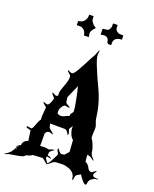

<svg xmlns="http://www.w3.org/2000/svg" viewBox="-281 -1215 1092 1364"><g transform="rotate(20 265.0 -533.0)"><path d="M348.1 -955.6 337.4 -966.3Q335.9 -1004.4 298.3 -1004.4Q293.5 -1004.4 274.4 -1000.5L273.4 -1044.4Q312 -1048.8 318.4 -1053.7V-1054.7Q330.6 -1069.8 330.6 -1085.4V-1105.5L364.3 -1106.4Q365.2 -1078.1 369.4 -1071.5Q373.5 -1064.9 379.4 -1059.6V-1060.5Q389.6 -1050.3 409.2 -1050.3H428.2L429.2 -1018.6Q370.1 -1015.6 370.1 -972.7V-955.6ZM111.3 -1006.3 92.3 -1005.4 91.3 -1036.6Q150.4 -1043.5 150.4 -1106.4H183.1Q183.1 -1078.1 188.5 -1069.8Q193.8 -1061.5 198 -1056.6Q202.1 -1051.8 202.9 -1050.8Q203.6 -1049.8 205.1 -1048.8Q210 -1043.5 226.6 -1032.7Q197.3 -1003.4 197.3 -984.4Q197.3 -975.6 202.1 -955.6L165.5 -953.6Q161.1 -980.5 147.5 -993.4Q133.8 -1006.3 117.2 -1006.3ZM567.4 -41Q572.8 -31.7 590.8 -31.2Q608.9 -30.8 610.4 -27.8Q610.4 -25.9 597.7 -24.7Q585 -23.4 580.6 -21.5Q576.2 -19.5 574.2 -17.1Q572.3 -14.6 565.7 -12Q559.1 -9.3 553 0.2Q546.9 9.8 545.9 17.6Q544.4 38.1 537.1 38.1Q527.8 38.1 511.2 19Q494.6 0 483.4 -20L459 -5.9Q446.3 0.5 445.8 18.1Q445.3 35.6 436 39.1Q436 -14.6 381.3 -33.2Q356 -42 336.7 -42Q317.4 -42 283.2 -40L267.1 -33.2Q265.6 -32.7 256.8 -24.4Q232.4 -2.9 223.1 -2.9L227.1 -6.8H226.1Q224.1 -6.8 207.5 -21.5Q190.9 -36.1 185.1 -36.1L114.3 -32.2Q99.1 -19.5 69.3 -14.2Q62 -1 36.9 4.9Q11.7 10.7 -20 15.1Q-51.8 19.5 -61.3 24.7Q-70.8 29.8 -74.2 29.8Q-77.6 29.8 -79.6 28.8Q-52.7 13.2 -38.6 -2L-21 -27.8Q-17.1 -32.7 -15.4 -46.9Q-13.7 -61 -10.7 -64Q-12.7 -45.9 -12.7 -36.9Q-12.7 -27.8 -10.7 -25.9V-36.1Q-10.7 -66.9 11.2 -67.9Q11.2 -102.5 50.3 -115.2L39.1 -191.9L5.4 -200.2L6.3 -211.9Q33.7 -206.1 38.1 -206.1Q45.4 -206.1 52 -222.2Q58.6 -238.3 66.2 -258.8Q73.7 -279.3 82 -286.1Q81.1 -295.9 81.1 -314L86.4 -379.9Q86.4 -384.8 72 -395Q57.6 -405.3 57.1 -412.1V-414.1Q79.1 -404.8 88.1 -404.8Q97.2 -404.8 107.7 -427.2Q118.2 -449.7 118.2 -457.8Q118.2 -465.8 106.4 -476.6Q91.3 -491.2 95.2 -499Q119.6 -483.9 125.7 -483.9Q131.8 -483.9 139.2 -491.2Q138.2 -495.1 138.2 -510.5Q138.2 -525.9 155.3 -569.6Q172.4 -613.3 172.4 -638.2L171.4 -649.9Q171.4 -653.8 157.5 -665.3Q143.6 -676.8 143.1 -683.1V-685.1Q169.4 -672.9 176.3 -672.9Q188 -672.9 208.5 -707Q229 -741.2 252.2 -787.1Q275.4 -833 281 -840.3Q286.6 -847.7 290 -858.9Q300.8 -890.6 308.1 -894Q304.2 -871.1 304.2 -857.7Q304.2 -844.2 311.5 -820.1Q318.8 -795.9 342.3 -741.2Q365.7 -686.5 385.3 -646Q435.1 -542.5 446.3 -441.9Q448.7 -417 457.5 -397.9Q466.3 -378.9 466.3 -359.9L464.4 -320.8V-290Q494.6 -248 503.4 -188Q506.3 -172.9 519.3 -160.4Q532.2 -147.9 532.2 -141.1L533.2 -138.2Q501.5 -165 485.4 -165H477.1L482.4 -115.2Q506.8 -104.5 516.6 -81.1Q525.4 -59.1 548.3 -59.1Q549.3 -59.1 561 -69.1Q572.8 -79.1 582 -79.1Q565.4 -56.6 565.4 -51.3Q565.4 -45.9 567.4 -42ZM303.2 -107.9 309.1 -108.9 324.2 -110.8 352.1 -142.1 346.2 -230Q329.1 -242.2 320.1 -267.8Q311 -293.5 311 -305.7Q311 -317.9 311.5 -319.8Q312 -321.8 312 -323.2L297.4 -301.8Q293.5 -296.4 293.5 -292.5Q293.5 -288.6 297.9 -277.8Q302.2 -267.1 302.2 -259.5Q302.2 -252 299.3 -249Q285.2 -272.5 278.6 -278.3Q272 -284.2 262.2 -284.2H153.3L160.2 -256.8Q161.6 -251 179.4 -237.8Q197.3 -224.6 198.2 -216.8Q177.2 -225.1 167.7 -225.1Q158.2 -225.1 150.4 -219.2L141.1 -206.1V-110.8L178.2 -112.8L208 -107.9Q210.4 -107.9 221.4 -113Q232.4 -118.2 239.3 -118.2Q246.1 -118.2 248 -117.2Q229 -105.5 222.9 -99.4Q216.8 -93.3 215.3 -85.9V-75.2L214.4 -71.8Q214.4 -64.9 221.7 -64.5Q237.3 -63.5 244.1 -48.8Q222.2 -56.2 215.6 -56.2Q209 -56.2 209 -47.9Q211.4 -36.1 231.4 -11.2Q248.5 -29.3 252.9 -40Q257.3 -50.8 268.8 -71.8Q280.3 -92.8 280.3 -96.7Q280.3 -100.6 273.2 -112.8Q266.1 -125 266.1 -130.1Q266.1 -135.3 270 -139.2Q291 -107.9 303.2 -107.9ZM241.2 -435.1 212.4 -439.9Q202.1 -439.9 193.4 -427.7Q177.2 -405.8 177.2 -389.4Q177.2 -373 178.2 -369.1L200.2 -360.8Q218.8 -360.8 231.4 -367.9Q244.1 -375 250 -377L266.1 -381.8Q264.2 -385.7 264.2 -390.6Q264.2 -395.5 273.2 -406.2Q282.2 -417 282.2 -421.9Q282.2 -441.9 269 -509.5Q255.9 -577.1 248 -601.1L205.1 -502.9V-493.2Q207 -491.2 209 -473.1V-469.2Q210.9 -457 232.4 -448.2Q244.6 -439.9 245.1 -437Q245.1 -435.1 241.2 -435.1Z"/></g></svg>

Font: Eater
Style: Regular
Weight: 400
Version: Version 001.002